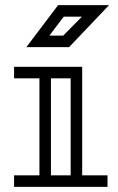

<svg xmlns="http://www.w3.org/2000/svg" viewBox="-20 -730 460 750"><path d="M301 -45H400V0H35V-45H134V-424H35V-469H301ZM256 -424H179V-45H256ZM406 -710 250 -546H83L207 -710ZM300 -665H229L173 -591H227Z"/></svg>

Font: Geostar
Style: Regular
Weight: 400
Designer: Joe Prince
Foundry: Joe Prince
Version: Version 1.002